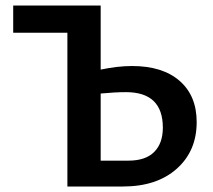

<svg xmlns="http://www.w3.org/2000/svg" viewBox="-20 -678 776 698"><path d="M460 -438Q571 -438 633 -384Q695 -330 695 -234Q695 -129 622.5 -64.5Q550 0 427 0H225V-559H28V-658H346V-425Q408 -438 460 -438ZM447 -94Q509 -94 540.5 -125.5Q572 -157 572 -214Q572 -343 438 -343Q398 -343 346 -338V-94Z"/></svg>

Font: EauTest
Style: Bold
Weight: 700
Designer: Christian Thalmann (Catharsis Fonts)
Version: Version 0.001;PS 000.001;hotconv 1.0.88;makeotf.lib2.5.64775